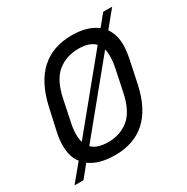

<svg xmlns="http://www.w3.org/2000/svg" viewBox="-134 -649 773 795"><g transform="rotate(-30 252.5 -251.5)"><path d="M442 -456Q466 -422 466 -373Q466 -346 458 -306L436 -202Q392 6 209 6Q133 6 89 -27L43 30H0L66 -50Q40 -82 40 -136Q40 -169 48 -202L71 -306Q118 -514 300 -514Q375 -514 419 -480L462 -533H505ZM116 -111 374 -426Q349 -452 297 -452Q238 -452 196.5 -418.5Q155 -385 138 -302L118 -206Q111 -175 111 -149Q111 -129 116 -111ZM391 -394 134 -80Q159 -55 212 -55Q269 -55 310 -88.5Q351 -122 368 -206L388 -302Q395 -333 395 -360Q395 -381 391 -394Z"/></g></svg>

Font: D-DIN
Style: DIN-Italic
Weight: 400
Italic angle: -12°
Designer: Charles Nix
Foundry: Datto Inc.
Version: Version 1.00